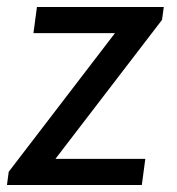

<svg xmlns="http://www.w3.org/2000/svg" viewBox="-24 -531 507 551"><path d="M446 -511H82L72 -436H306L1 -38L-4 0H383L393 -75H135L441 -474Z"/></svg>

Font: Chivo
Style: Italic
Weight: 400
Italic angle: -8°
Designer: Hector Gatti
Foundry: Omnibus-Type
Version: Version 1.003;PS 001.003;hotconv 1.0.70;makeotf.lib2.5.58329